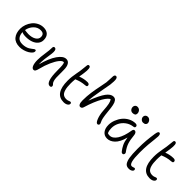

<svg xmlns="http://www.w3.org/2000/svg" viewBox="146 -1937 3127 3127"><g transform="rotate(45 1709.5 -373.5)"><path d="M265.1 -56.2Q162.6 -56.2 111.8 -115.7Q61 -175.3 61 -275.9Q61 -326.2 79.3 -376.5Q97.7 -426.8 130.1 -468Q162.6 -509.3 212.2 -535.2Q261.7 -561 318.8 -561Q386.7 -561 425.3 -523.9Q463.9 -486.8 463.9 -415Q463.9 -363.3 431.9 -324.2Q399.9 -285.2 345 -265.1Q290 -245.1 220.2 -245.1Q153.8 -245.1 127.9 -264.2Q128.9 -199.7 161.1 -160.4Q193.4 -121.1 262.2 -121.1Q301.8 -121.1 335 -130.1Q368.2 -139.2 389.4 -152.1Q410.6 -165 426.8 -178Q442.9 -190.9 455.6 -200Q468.3 -209 477.1 -209Q488.3 -209 492.2 -202.4Q496.1 -195.8 496.1 -180.2Q496.1 -162.6 476.1 -140.6Q456.1 -118.7 424.6 -100.1Q393.1 -81.5 349.9 -68.8Q306.6 -56.2 265.1 -56.2ZM138.2 -314.9Q142.1 -314.9 166.3 -311Q190.4 -307.1 215.8 -307.1Q297.9 -307.1 347.4 -337.9Q397 -368.7 397 -418.9Q397 -457 377.7 -476.1Q358.4 -495.1 315.9 -495.1Q247.1 -495.1 196.5 -442.9Q146 -390.6 131.8 -314Z M1060.5 45.9Q970.7 45.9 970.7 -228Q970.7 -304.2 967 -338.6Q963.4 -373 953.6 -391.1Q950.7 -392.1 943.4 -392.1Q916 -392.1 879.2 -347.2Q842.3 -302.2 804.7 -218.5Q767.1 -134.8 742.7 -35.2Q731.9 9.8 720 27.8Q708 45.9 689.5 45.9Q655.8 45.9 637.7 2Q619.6 -42 619.6 -113.8Q619.6 -184.1 634 -275.6Q648.4 -367.2 648.4 -428.2Q648.4 -441.4 655.5 -449.7Q662.6 -458 675.3 -458Q715.3 -458 715.3 -392.1Q715.3 -359.9 707.3 -312.5Q699.2 -265.1 692.1 -205.1Q685.1 -145 686.5 -78.1Q735.8 -260.3 804.4 -359.6Q873 -459 943.4 -459Q989.3 -459 1013.9 -418.2Q1038.6 -377.4 1038.6 -305.2Q1038.6 -159.2 1040.5 -127.4Q1045.9 -47.4 1073.2 -19Q1076.2 -15.6 1079.6 -13.2Q1094.2 -1.5 1094.2 19Q1094.2 30.8 1086.2 38.3Q1078.1 45.9 1060.5 45.9Z M1405.3 71.8Q1205.6 71.8 1205.6 -223.1Q1205.6 -272.5 1210.7 -316.7Q1215.8 -360.8 1225.6 -412.6Q1235.4 -464.4 1238.3 -484.9Q1242.7 -523.4 1247.8 -569.1Q1252.9 -614.7 1253.4 -620.1Q1256.8 -647 1279.3 -647Q1306.2 -647 1312 -608.9Q1317.9 -570.8 1307.1 -498Q1300.8 -448.7 1292.5 -403.8L1295.4 -404.8Q1376.5 -436 1454.1 -436Q1473.6 -436 1486.1 -426.8Q1498.5 -417.5 1498.5 -400.9Q1498.5 -386.7 1490.5 -380.6Q1482.4 -374.5 1463.4 -373Q1405.8 -368.2 1365 -357.4Q1324.2 -346.7 1280.3 -328.1H1278.3Q1272.5 -270.5 1272.5 -227.1Q1272.5 -141.1 1287.4 -89.4Q1302.2 -37.6 1330.1 -15.9Q1357.9 5.9 1402.3 5.9Q1430.2 5.9 1451.4 -3.7Q1472.7 -13.2 1482.4 -13.2Q1493.2 -13.2 1499.3 -6.1Q1505.4 1 1505.4 12.2Q1505.4 36.1 1478 54Q1450.7 71.8 1405.3 71.8Z M1652.3 -64.9Q1631.3 -64.9 1617.9 -90.8Q1604.5 -116.7 1604.5 -169.9Q1604.5 -265.6 1617.4 -355.5Q1630.4 -445.3 1648.4 -528.8Q1666.5 -612.3 1671.4 -649.9Q1675.3 -680.2 1676.3 -729.7Q1677.2 -779.3 1679.2 -797.9Q1685.1 -835 1711.4 -835Q1738.3 -834 1745.6 -796.9Q1752.9 -759.8 1742.2 -668.9Q1738.3 -636.7 1708 -479.5Q1677.7 -322.3 1674.3 -231.9Q1745.6 -417 1802 -492.9Q1858.4 -568.8 1918.5 -568.8Q1937.5 -568.8 1952.1 -562.3Q1966.8 -555.7 1977.5 -541.3Q1988.3 -526.9 1995.8 -509.3Q2003.4 -491.7 2009 -464.1Q2014.6 -436.5 2018.3 -409.2Q2022 -381.8 2025.4 -342.8Q2035.2 -244.1 2044.4 -199.7Q2053.7 -155.3 2069.3 -127.9Q2079.1 -108.4 2079.1 -95.2Q2079.1 -83 2070.3 -74Q2061.5 -64.9 2049.3 -64.9Q2020 -64.9 1994.1 -131.6Q1968.3 -198.2 1962.4 -285.2Q1956.1 -381.8 1946.3 -428.7Q1936.5 -475.6 1917.5 -503.9Q1900.4 -503.9 1874.3 -475.8Q1848.1 -447.8 1818.6 -398.2Q1789.1 -348.6 1756.8 -270.8Q1724.6 -192.9 1698.2 -103Q1687 -64.9 1652.3 -64.9Z M2556.2 -607.9Q2529.3 -607.9 2509.3 -628.9Q2489.3 -649.9 2489.3 -676.8Q2489.3 -700.2 2505.6 -716.1Q2522 -731.9 2546.9 -731.9Q2578.6 -731.9 2599.4 -707.8Q2620.1 -683.6 2620.1 -655.8Q2620.1 -637.2 2604 -622.6Q2587.9 -607.9 2556.2 -607.9ZM2325.2 -598.1Q2295.4 -598.1 2276.6 -619.4Q2257.8 -640.6 2257.8 -671.9Q2257.8 -695.3 2272.9 -711.7Q2288.1 -728 2312 -728Q2348.1 -728 2368.7 -703.9Q2389.2 -679.7 2389.2 -648.9Q2389.2 -598.1 2325.2 -598.1ZM2325.2 -9.8Q2260.3 -9.8 2222.7 -56.9Q2185.1 -104 2185.1 -183.1Q2185.1 -241.7 2207.8 -301Q2230.5 -360.4 2268.8 -407.7Q2307.1 -455.1 2363.5 -484.6Q2419.9 -514.2 2481.9 -514.2Q2500.5 -514.2 2512.2 -505.1Q2523.9 -496.1 2523.9 -480Q2523.9 -454.1 2494.1 -451.2Q2423.8 -442.9 2368.7 -402.6Q2313.5 -362.3 2284.7 -304.4Q2255.9 -246.6 2255.9 -183.1Q2255.9 -153.8 2259.8 -132.3Q2263.7 -110.8 2274.9 -83Q2290.5 -74.2 2320.8 -74.2Q2389.6 -74.2 2442.1 -155.3Q2494.6 -236.3 2519 -387.2Q2525.4 -423.8 2552.2 -423.8Q2571.8 -423.8 2585 -405.8Q2598.1 -387.7 2600.1 -357.9Q2608.9 -260.3 2629.4 -198.2Q2649.9 -136.2 2699.2 -70.8Q2712.4 -53.7 2705.3 -33.4Q2698.2 -13.2 2680.2 -13.2Q2667 -13.2 2658.9 -18.1Q2650.9 -22.9 2643.1 -34.2Q2624.5 -59.1 2613.3 -76.7Q2602.1 -94.2 2588.4 -121.8Q2574.7 -149.4 2565.7 -183.1Q2556.6 -216.8 2550.8 -258.8Q2534.7 -193.4 2509 -143.8Q2483.4 -94.2 2452.9 -65.9Q2422.4 -37.6 2390.4 -23.7Q2358.4 -9.8 2325.2 -9.8Z M2927.7 87.9Q2909.2 87.9 2895 85Q2880.9 82 2866.5 73.5Q2852.1 64.9 2841.8 49.8Q2831.5 34.7 2822.3 10Q2813 -14.6 2807.4 -48.8Q2801.8 -83 2798.6 -131.1Q2795.4 -179.2 2795.4 -240.2Q2795.4 -358.9 2802.5 -439.5Q2809.6 -520 2823.7 -613.8Q2830.1 -652.3 2838.6 -667.7Q2847.2 -683.1 2860.8 -683.1Q2891.6 -683.1 2891.6 -624Q2891.6 -598.1 2884.8 -547.6Q2877.9 -497.1 2870.8 -412.6Q2863.8 -328.1 2863.8 -220.2Q2863.8 23.9 2927.7 23.9Q2945.8 23.9 2960.2 17.6Q2974.6 11.2 2980.5 11.2Q3004.4 11.2 3004.4 37.1Q3004.4 58.1 2980.7 73Q2957 87.9 2927.7 87.9Z M3272.5 -43Q3072.8 -43 3072.8 -337.9Q3072.8 -387.2 3077.9 -431.4Q3083 -475.6 3092.8 -527.8Q3102.5 -580.1 3105.5 -600.1Q3110.4 -638.7 3115.2 -684.6Q3120.1 -730.5 3120.6 -734.9Q3124 -762.2 3146.5 -762.2Q3173.3 -762.2 3179.2 -723.9Q3185.1 -685.5 3174.3 -612.8Q3168 -564.9 3159.7 -519L3162.6 -520Q3242.2 -550.8 3321.3 -550.8Q3340.8 -550.8 3353.3 -541.7Q3365.7 -532.7 3365.7 -516.1Q3365.7 -502 3357.7 -495.6Q3349.6 -489.3 3330.6 -487.8Q3272.9 -482.9 3232.2 -472.2Q3191.4 -461.4 3147.5 -442.9H3145.5Q3139.6 -385.3 3139.6 -341.8Q3139.6 -255.9 3154.5 -204.1Q3169.4 -152.3 3197.3 -130.6Q3225.1 -108.9 3269.5 -108.9Q3297.4 -108.9 3318.6 -118.4Q3339.8 -127.9 3349.6 -127.9Q3360.4 -127.9 3366.5 -121.1Q3372.6 -114.3 3372.6 -103Q3372.6 -79.1 3345.2 -61Q3317.9 -43 3272.5 -43Z"/></g></svg>

Font: Shantell Sans Bouncy
Style: Regular
Weight: 300
Designer: Stephen Nixon, Anya Danilova, Shantell Martin
Foundry: Arrow Type
Version: Version 1.006;[9816181b4]